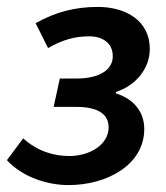

<svg xmlns="http://www.w3.org/2000/svg" viewBox="-29 -523 479 555"><path d="M169 12C281 12 388 -47 388 -150C388 -202 355 -238 306 -253V-257C364 -276 404 -325 404 -382C404 -462 336 -503 254 -503C187 -503 131 -488 74 -456L110 -384C151 -408 188 -418 229 -418C266 -418 297 -400 297 -360C297 -323 261 -296 192 -296H144L126 -214H192C251 -214 285 -195 285 -155C285 -105 231 -72 171 -72C128 -72 80 -85 38 -123L-9 -60C38 -9 111 12 169 12Z"/></svg>

Font: Source Sans Pro Semibold
Style: Italic
Weight: 600
Italic angle: -11°
Designer: Paul D. Hunt
Foundry: Adobe Systems Incorporated
Version: Version 3.006;hotconv 1.0.111;makeotfexe 2.5.65597